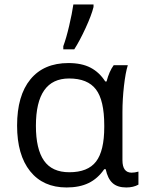

<svg xmlns="http://www.w3.org/2000/svg" viewBox="-20 -826 651 856"><path d="M289.1 -58.1Q371.6 -58.1 408.2 -105.7Q444.8 -153.3 444.8 -259.8V-267.1Q444.8 -378.9 407.7 -427.5Q370.6 -476.1 288.1 -476.1Q140.1 -476.1 140.1 -265.1Q140.1 -161.6 176 -109.9Q211.9 -58.1 289.1 -58.1ZM276.9 9.8Q172.4 9.8 114.3 -62.7Q56.2 -135.3 56.2 -266.1Q56.2 -399.9 115.7 -472.4Q175.3 -544.9 285.2 -544.9Q344.2 -544.9 383.5 -524.4Q422.9 -503.9 449.2 -462.9H455.1Q466.8 -507.8 486.8 -535.2H549.8Q539.6 -502.9 532.7 -442.9Q525.9 -382.8 525.9 -326.2V-111.8Q525.9 -56.2 566.9 -56.2Q581.1 -56.2 597.2 -61V-2.9Q574.7 9.8 543 9.8Q503.4 9.8 481.7 -10Q460 -29.8 451.2 -71.8H444.8Q416 -29.8 375.2 -10Q334.5 9.8 276.9 9.8ZM262.2 -620.1Q275.4 -655.3 288.3 -710.7Q301.3 -766.1 307.1 -806.2H397V-794.9Q388.2 -758.8 361.6 -700.9Q335 -643.1 311 -606H262.2Z"/></svg>

Font: Zoram GWebM
Style: Regular
Weight: 400
Foundry: Ascender Corporation
Version: Version 1.000